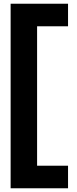

<svg xmlns="http://www.w3.org/2000/svg" viewBox="-20 -858 412 1030"><path d="M37 152H345V31H179V-717H345V-838H37Z"/></svg>

Font: Rabbid Highway Sign IV
Style: Bd
Weight: 400
Foundry: Cannot Into Space Fonts
Version: Version 0.277